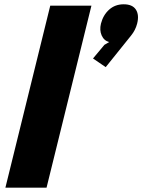

<svg xmlns="http://www.w3.org/2000/svg" viewBox="-20 -866 657 886"><path d="M401.9 -839.8 194.8 0H4.9L211.9 -839.8ZM612.8 -756.8Q605 -726.6 585 -702.1L467.8 -556.2L409.2 -596.2L461.9 -659.2L483.9 -671.9Q460 -678.2 449.2 -702.4Q438.5 -726.6 445.8 -756.8Q456.1 -796.9 483.6 -821.5Q511.2 -846.2 550.8 -846.2Q591.3 -846.2 607.2 -821.5Q623 -796.9 612.8 -756.8Z"/></svg>

Font: Sinkin Sans 800 Black Italic
Style: Regular
Weight: 900
Italic angle: -112°
Designer: Keith Bates
Foundry: K-Type
Version: Sinkin Sans (version 1.0)  by Keith Bates   •   © 2014   www